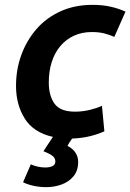

<svg xmlns="http://www.w3.org/2000/svg" viewBox="-20 -558 537 791"><path d="M170 213Q145 213 120.5 208Q96 203 75 193L107 119Q120 125 135.5 128.5Q151 132 166 132Q186 132 197 126Q208 120 208 107Q208 95 198.5 86Q189 77 159 65Q168 51 178 36Q188 21 198 6Q118 -12 82 -69.5Q46 -127 46 -204Q46 -272 68 -332Q90 -392 130.5 -438.5Q171 -485 229.5 -511.5Q288 -538 361 -538Q402 -538 435.5 -530.5Q469 -523 497 -510L451 -406Q431 -415 409 -420.5Q387 -426 358 -426Q318 -426 285 -411Q252 -396 228.5 -368Q205 -340 193 -302Q181 -264 181 -218Q181 -164 204.5 -131Q228 -98 289 -98Q321 -98 351 -105.5Q381 -113 400 -122L410 -17Q386 -6 353 2.5Q320 11 277 13Q271 21 266 29Q261 37 258 43Q280 54 291 71Q302 88 302 109Q302 145 283 168Q264 191 234 202Q204 213 170 213Z"/></svg>

Font: Ubuntu Sans
Style: Bold Italic
Weight: 700
Italic angle: -13.5°
Designer: Dalton Maag Ltd
Foundry: Dalton Maag Ltd
Version: Version 1.006